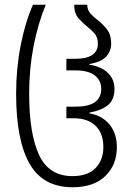

<svg xmlns="http://www.w3.org/2000/svg" viewBox="-20 -780 560 810"><path d="M286 10Q162 10 105 -89Q48 -188 48 -385Q48 -490 67 -587.5Q86 -685 119 -760H173Q140 -680 121.5 -584.5Q103 -489 103 -385Q103 -217 144.5 -127Q186 -37 286 -37Q350 -37 383 -71Q416 -105 416 -159Q416 -218 383 -249.5Q350 -281 292 -281H260V-330H299Q407 -330 407 -405Q407 -441 379.5 -462Q352 -483 299 -483H260V-532H299Q346 -532 369.5 -548.5Q393 -565 393 -595Q393 -621 380.5 -636.5Q368 -652 351 -665Q330 -682 311.5 -702.5Q293 -723 293 -760H348Q348 -738 362 -722.5Q376 -707 395 -693Q415 -677 432 -655Q449 -633 449 -596Q449 -564 427.5 -541Q406 -518 357 -510V-507Q406 -500 434.5 -473Q463 -446 463 -405Q463 -358 434 -335.5Q405 -313 357 -305V-302Q410 -293 441.5 -255.5Q473 -218 473 -159Q473 -84 424 -37Q375 10 286 10Z"/></svg>

Font: Noto Sans Georgian Condensed Light
Style: Regular
Weight: 300
Width: 3
Designer: Monotype Design Team, Akaki Razmadze
Foundry: Google LLC
Version: Version 2.005; ttfautohint (v1.8.4.7-5d5b)